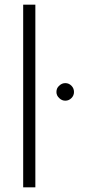

<svg xmlns="http://www.w3.org/2000/svg" viewBox="-20 -800 410 820"><path d="M79 -780V0H131V-780ZM221 -407Q221 -392 233 -381Q244 -370 259 -370Q274 -370 285 -381Q296 -392 296 -407Q296 -423 285 -434Q274 -445 259 -445Q244 -445 233 -434Q221 -424 221 -407Z"/></svg>

Font: NM-font
Style: Light
Weight: 500
Designer: ""
Foundry: ""
Version: ""